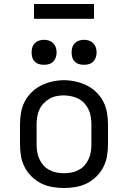

<svg xmlns="http://www.w3.org/2000/svg" viewBox="-20 -932 640 960"><path d="M300 8Q271 8 241.5 3Q212 -2 186 -15Q160 -28 138.5 -49Q117 -70 103.5 -96Q90 -122 85 -151.5Q80 -181 80 -210V-310Q80 -339 85 -368.5Q90 -398 103.5 -424Q117 -450 138.5 -471Q160 -492 186.5 -505Q213 -518 242 -524.5Q271 -531 300 -531Q329 -531 358 -524.5Q387 -518 413.5 -505Q440 -492 461.5 -471Q483 -450 496.5 -424Q510 -398 515 -368.5Q520 -339 520 -310V-210Q520 -181 515 -151.5Q510 -122 496.5 -96Q483 -70 461.5 -49Q440 -28 414 -15Q388 -2 358.5 3Q329 8 300 8ZM300 -66Q319 -66 337.5 -69.5Q356 -73 373 -82Q390 -91 402.5 -105Q415 -119 423 -136.5Q431 -154 434 -172.5Q437 -191 437 -210V-310Q437 -329 434 -348Q431 -367 423 -384Q415 -401 402 -415.5Q389 -430 372 -438.5Q355 -447 336 -451Q317 -455 298 -455Q279 -455 260.5 -451Q242 -447 226 -437.5Q210 -428 197 -414Q184 -400 176.5 -383Q169 -366 166 -347.5Q163 -329 163 -310V-210Q163 -191 166 -172.5Q169 -154 177 -136.5Q185 -119 197.5 -105Q210 -91 227 -82Q244 -73 262.5 -69.5Q281 -66 300 -66ZM400 -608Q387 -608 375 -611.5Q363 -615 354 -624Q345 -633 341.5 -645Q338 -657 338 -670Q338 -683 341.5 -695Q345 -707 354 -716Q363 -725 375 -729Q387 -733 400 -733Q413 -733 425 -729Q437 -725 446 -716Q455 -707 459 -695Q463 -683 463 -670Q463 -657 459 -645Q455 -633 446 -624Q437 -615 425 -611.5Q413 -608 400 -608ZM200 -608Q187 -608 175 -611.5Q163 -615 154 -624Q145 -633 141.5 -645Q138 -657 138 -670Q138 -683 141.5 -695Q145 -707 154 -716Q163 -725 175 -729Q187 -733 200 -733Q213 -733 225 -729Q237 -725 246 -716Q255 -707 259 -695Q263 -683 263 -670Q263 -657 259 -645Q255 -633 246 -624Q237 -615 225 -611.5Q213 -608 200 -608ZM150 -838V-912H450V-838Z"/></svg>

Font: Iosevka Custom Extended
Style: Regular
Weight: 400
Width: 7
Monospace: yes
Designer: Belleve Invis
Foundry: Belleve Invis
Version: Version 11.2.4; ttfautohint (v1.8.4)